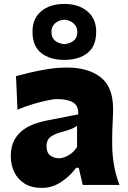

<svg xmlns="http://www.w3.org/2000/svg" viewBox="-20 -920 639 955"><path d="M189 14.6Q136.7 14.6 102.3 -6.8Q67.9 -28.3 50.8 -64.2Q33.7 -100.1 33.7 -143.1Q33.7 -191.9 51.5 -223.9Q69.3 -255.9 97.2 -275.4Q125 -294.9 155 -304.9Q185.1 -314.9 209 -319.8L369.1 -351.1Q371.1 -394.5 342.8 -410.9Q314.5 -427.2 260.7 -427.2Q247.1 -427.2 214.6 -420.4Q182.1 -413.6 142.3 -401.6Q102.5 -389.6 66.9 -374.5L59.6 -541.5Q87.4 -548.8 128.7 -558.8Q169.9 -568.8 218 -576.4Q266.1 -584 314 -584Q418.9 -584 480.7 -535.6Q542.5 -487.3 542.5 -378.4Q542.5 -350.6 540.3 -310.8Q538.1 -271 538.1 -240.2V-198.7Q538.1 -154.8 545.9 -105Q553.7 -55.2 574.2 0H391.6L371.6 -85.4H358.4Q331.5 -46.9 286.1 -16.1Q240.7 14.6 189 14.6ZM273.9 -132.8Q294.9 -132.8 320.8 -147.5Q346.7 -162.1 363.3 -189V-294.4Q354 -287.1 337.9 -279.8Q321.8 -272.5 281.2 -261.7Q254.4 -254.9 232.9 -240Q211.4 -225.1 211.4 -192.9Q211.4 -160.6 230 -146.7Q248.5 -132.8 273.9 -132.8ZM299.3 -622.1Q228 -622.1 184.8 -656.5Q141.6 -690.9 141.6 -762.7Q141.6 -827.6 184.8 -864Q228 -900.4 300.3 -900.4Q371.6 -900.4 415 -863.3Q458.5 -826.2 458.5 -762.7Q458.5 -690.4 415 -656.2Q371.6 -622.1 299.3 -622.1ZM299.3 -700.2Q329.6 -703.6 347.2 -718Q364.7 -732.4 364.7 -761.7Q364.7 -786.1 346.9 -802.7Q329.1 -819.3 300.3 -822.3Q270.5 -819.3 253.2 -803.5Q235.8 -787.6 235.8 -761.7Q235.8 -732.4 253.4 -718Q271 -703.6 299.3 -700.2Z"/></svg>

Font: Pinar-DS4-FD ExtraBold
Style: Regular
Weight: 800
Designer: Amin Abedi
Version: Version 3.000